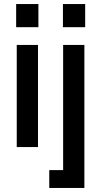

<svg xmlns="http://www.w3.org/2000/svg" viewBox="-20 -720 496 940"><path d="M62 0V-500H166V0ZM59.1 -586.9H168V-700.2H59.1ZM221.2 200.2V112.8H289.1V-500H393.1V200.2ZM288.1 -586.9H397V-700.2H288.1Z"/></svg>

Font: TASA Orbiter Deck Medium
Style: Regular
Weight: 500
Designer: Weizhong Zhang
Version: Version 1.000;Glyphs 3.1.2 (3151)